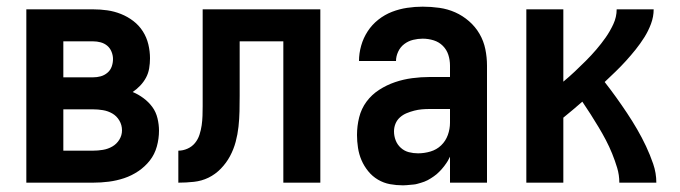

<svg xmlns="http://www.w3.org/2000/svg" viewBox="-20 -548 2040 576"><path d="M59 0V-520H259Q281 -520 302 -517Q323 -514 343 -506Q363 -498 380 -485Q397 -472 408.5 -454Q420 -436 425 -415Q430 -394 430 -373Q430 -358 427.5 -343Q425 -328 418 -315Q411 -302 400.5 -291Q390 -280 378 -272Q395 -265 410.5 -253.5Q426 -242 437 -227Q448 -212 452.5 -193Q457 -174 457 -156Q457 -132 450.5 -108.5Q444 -85 429.5 -66.5Q415 -48 395 -34.5Q375 -21 352.5 -13.5Q330 -6 306.5 -3Q283 0 259 0ZM259 -316Q271 -316 282 -319Q293 -322 302 -329.5Q311 -337 315 -348Q319 -359 319 -371Q319 -371 319 -371Q319 -371 319 -371Q319 -382 314.5 -393Q310 -404 301.5 -411Q293 -418 282 -421Q271 -424 259 -424H170V-316ZM259 -96Q274 -96 289 -98.5Q304 -101 317 -108.5Q330 -116 338 -129Q346 -142 346 -157Q346 -157 346 -157Q346 -157 346 -157Q346 -173 338 -186.5Q330 -200 317 -207.5Q304 -215 289 -217.5Q274 -220 259 -220H170V-96Z M515 0V-96Q529 -96 542.5 -102Q556 -108 565 -119Q574 -130 578.5 -144Q583 -158 585 -172Q587 -186 587.5 -200.5Q588 -215 588 -229Q588 -237 588 -245Q588 -253 588 -261V-520H941V0H830V-424H699V-261Q699 -237 698.5 -214Q698 -191 695.5 -168Q693 -145 687 -122.5Q681 -100 670 -79.5Q659 -59 642.5 -42Q626 -25 605.5 -15Q585 -5 561.5 -2.5Q538 0 515 0Z M1189 8Q1169 8 1150 4.5Q1131 1 1114 -9Q1097 -19 1084.5 -34.5Q1072 -50 1064.5 -67.5Q1057 -85 1054 -104.5Q1051 -124 1051 -143Q1051 -170 1057.5 -196Q1064 -222 1079.5 -243Q1095 -264 1117.5 -278.5Q1140 -293 1165 -301.5Q1190 -310 1216.5 -313.5Q1243 -317 1269 -317H1330V-351Q1330 -368 1325 -383.5Q1320 -399 1308.5 -410.5Q1297 -422 1281 -427Q1265 -432 1248 -432Q1234 -432 1219.5 -428.5Q1205 -425 1193 -416Q1181 -407 1174.5 -393Q1168 -379 1168 -365H1057Q1057 -388 1063.5 -411Q1070 -434 1083 -454Q1096 -474 1115 -489Q1134 -504 1156 -512.5Q1178 -521 1201.5 -524.5Q1225 -528 1248 -528Q1273 -528 1298 -524.5Q1323 -521 1345.5 -511Q1368 -501 1387 -484.5Q1406 -468 1418.5 -446.5Q1431 -425 1436 -400.5Q1441 -376 1441 -351V0H1330V-78Q1325 -68 1323.5 -65.5Q1322 -63 1319 -58.5Q1316 -54 1312.5 -49.5Q1309 -45 1305.5 -41Q1302 -37 1298 -33Q1294 -29 1290 -25.5Q1286 -22 1281.5 -19Q1277 -16 1272.5 -13Q1268 -10 1263 -7.5Q1258 -5 1253 -3Q1248 -1 1242.5 0.5Q1237 2 1232 3.5Q1227 5 1221.5 5.5Q1216 6 1210.5 6.5Q1205 7 1199.5 7.5Q1194 8 1189 8ZM1234 -88Q1253 -88 1271.5 -93.5Q1290 -99 1303.5 -112Q1317 -125 1323.5 -143Q1330 -161 1330 -180V-221H1269Q1257 -221 1245.5 -220Q1234 -219 1222.5 -216Q1211 -213 1200 -208.5Q1189 -204 1180 -196Q1171 -188 1166.5 -177Q1162 -166 1162 -154Q1162 -140 1167 -127Q1172 -114 1182.5 -104.5Q1193 -95 1206.5 -91.5Q1220 -88 1234 -88Z M1559 0V-520H1670V-303Q1688 -318 1704.5 -333.5Q1721 -349 1737.5 -365.5Q1754 -382 1769 -399.5Q1784 -417 1797 -435.5Q1810 -454 1820 -475.5Q1830 -497 1830 -520H1941Q1941 -498 1933 -476.5Q1925 -455 1913 -436Q1901 -417 1887 -399.5Q1873 -382 1858 -365.5Q1843 -349 1827 -333.5Q1811 -318 1794 -302Q1812 -279 1828.5 -256Q1845 -233 1861 -209Q1877 -185 1891.5 -160Q1906 -135 1918 -109.5Q1930 -84 1939.5 -56.5Q1949 -29 1949 0H1838Q1838 -23 1831.5 -44.5Q1825 -66 1816.5 -87Q1808 -108 1797.5 -128Q1787 -148 1775.5 -167Q1764 -186 1752 -205Q1740 -224 1727 -243Q1713 -231 1699 -219Q1685 -207 1670 -195V0Z"/></svg>

Font: Iosevka SS08 Regular
Style: Bold
Weight: 700
Monospace: yes
Designer: Belleve Invis
Foundry: Belleve Invis
Version: Version 16.3.4; ttfautohint (v1.8.4)